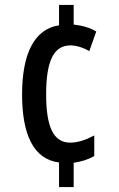

<svg xmlns="http://www.w3.org/2000/svg" viewBox="-20 -744 478 774"><path d="M277 -645V-724H218V-642C118 -627 69 -527 69 -363C69 -202 115 -102 218 -89V10H277V-88C307 -92 336 -101 360 -115V-198C326 -180 294 -169 263 -169C196 -169 166 -231 166 -364C166 -497 196 -561 264 -561C285 -561 312 -554 340 -538L368 -617C343 -632 313 -641 277 -645Z"/></svg>

Font: Noto Sans Malayalam ExtraCondensed Medium
Style: Regular
Weight: 500
Width: 2
Designer: Jelle Bosma - Monotype Design Team
Foundry: Monotype Imaging Inc.
Version: Version 2.104